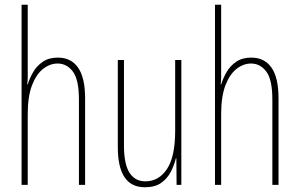

<svg xmlns="http://www.w3.org/2000/svg" viewBox="-20 -873 1264 810"><path d="M97 -585Q97 -562 97 -548Q97 -534 95 -517H97Q105 -543 120 -569Q135 -595 160.5 -612.5Q186 -630 224 -630Q280 -630 309.5 -587.5Q339 -545 339 -459V-93H313V-453Q313 -537 287.5 -571Q262 -605 223 -605Q191 -605 162 -582.5Q133 -560 115 -513Q97 -466 97 -391V-93H71V-853H97Z M745 -620V-93H725L724 -205H722Q715 -176 700.5 -148Q686 -120 660 -101.5Q634 -83 591 -83Q477 -83 477 -252V-620H503V-260Q503 -180 526.5 -144Q550 -108 593 -108Q650 -108 684.5 -160Q719 -212 719 -321V-620Z M913 -585Q913 -562 913 -548Q913 -534 911 -517H913Q921 -543 936 -569Q951 -595 976.5 -612.5Q1002 -630 1040 -630Q1096 -630 1125.5 -587.5Q1155 -545 1155 -459V-93H1129V-453Q1129 -537 1103.5 -571Q1078 -605 1039 -605Q1007 -605 978 -582.5Q949 -560 931 -513Q913 -466 913 -391V-93H887V-853H913Z"/></svg>

Font: Noto Sans Kannada UI ExtraCondensed Thin
Style: Regular
Weight: 100
Width: 2
Designer: Jelle Bosma - Monotype Design Team
Foundry: Monotype Imaging Inc.
Version: Version 2.005; ttfautohint (v1.8.4.7-5d5b)